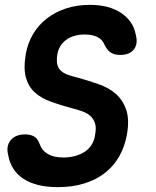

<svg xmlns="http://www.w3.org/2000/svg" viewBox="-20 -760 640 790"><path d="M411 -574Q402 -597 381 -607.5Q360 -618 329 -618Q283 -618 253 -596.5Q223 -575 216 -537Q212 -510 216 -494Q220 -478 231.5 -468Q243 -458 260 -452Q277 -446 298 -441Q345 -428 387.5 -413Q430 -398 458.5 -372Q487 -346 500 -306Q513 -266 502 -205Q493 -156 470.5 -116.5Q448 -77 412.5 -49Q377 -21 328 -5.5Q279 10 218 10Q172 10 136.5 1Q101 -8 75.5 -25Q50 -42 34.5 -66.5Q19 -91 14 -121Q4 -158 23.5 -182.5Q43 -207 84 -207Q103 -207 118.5 -199.5Q134 -192 143 -168Q152 -141 176.5 -126.5Q201 -112 240 -112Q266 -112 288.5 -118Q311 -124 328.5 -135.5Q346 -147 357 -164.5Q368 -182 371 -204Q377 -234 371 -252.5Q365 -271 351.5 -283Q338 -295 318.5 -302Q299 -309 275 -315Q229 -327 189.5 -341.5Q150 -356 124 -379Q98 -402 87 -439.5Q76 -477 86 -537Q94 -583 116.5 -620.5Q139 -658 173.5 -684.5Q208 -711 252.5 -725.5Q297 -740 350 -740Q390 -740 422 -731.5Q454 -723 478 -707Q502 -691 517.5 -669Q533 -647 538 -620Q549 -581 531.5 -557.5Q514 -534 474 -534Q452 -534 437 -543Q422 -552 411 -574Z"/></svg>

Font: Maple Mono
Style: Bold Italic
Weight: 700
Italic angle: -10°
Monospace: yes
Designer: subframe7536
Version: Version 7.000